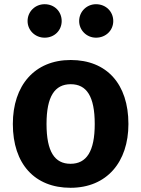

<svg xmlns="http://www.w3.org/2000/svg" viewBox="-20 -875 671 912"><path d="M192 -855C147 -855 111 -820 111 -775C111 -731 147 -696 192 -696C239 -696 273 -731 273 -775C273 -820 239 -855 192 -855ZM436 -855C392 -855 356 -820 356 -775C356 -731 392 -696 436 -696C483 -696 518 -731 518 -775C518 -820 483 -855 436 -855ZM316 -590C144 -590 41 -469 41 -286C41 -96 145 17 315 17C487 17 590 -105 590 -286C590 -476 487 -590 316 -590ZM316 -475C391 -475 430 -418 430 -286C430 -156 391 -97 315 -97C240 -97 201 -154 201 -286C201 -417 240 -475 316 -475Z"/></svg>

Font: Glow Sans TC Normal
Style: Bold
Weight: 700
Designer: Ryoko NISHIZUKA (kana, bopomofo & ideographs); Paul D. Hunt (Latin, Greek & Cyrillic); Sandoll Communications, Soo-young
Version: Version 0.93